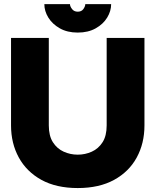

<svg xmlns="http://www.w3.org/2000/svg" viewBox="-20 -909 764 943"><path d="M219.7 -722.7V-293Q219.7 -241.7 240 -210.2Q260.3 -178.7 292.7 -164.1Q325.2 -149.4 361.8 -149.4Q398.4 -149.4 430.9 -164.1Q463.4 -178.7 483.6 -210.2Q503.9 -241.7 503.9 -293V-722.7H689.5V-293Q689.5 -205.1 651.6 -135.5Q613.8 -65.9 540.5 -25.6Q467.3 14.6 361.8 14.6Q256.3 14.6 183.3 -25.6Q110.4 -65.9 72.3 -135.5Q34.2 -205.1 34.2 -293V-722.7ZM361.8 -749Q310.5 -749 273.9 -769.8Q237.3 -790.5 217.5 -822.5Q197.8 -854.5 197.8 -888.7H323.7Q323.7 -877.9 333.7 -864.7Q343.8 -851.6 361.8 -851.6Q380.4 -851.6 389.6 -864.7Q398.9 -877.9 398.9 -888.7H525.9Q525.9 -854.5 506.3 -822.5Q486.8 -790.5 450 -769.8Q413.1 -749 361.8 -749Z"/></svg>

Font: Giphurs Black
Style: Regular
Weight: 900
Version: Version 0.920; ttfautohint (v1.8.4.7-5d5b)